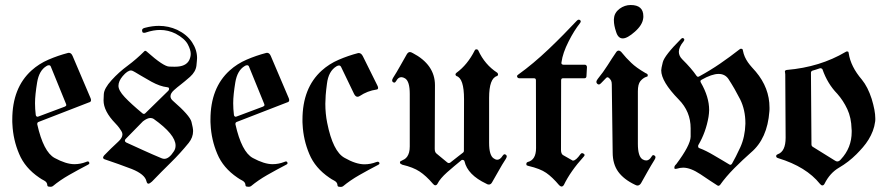

<svg xmlns="http://www.w3.org/2000/svg" viewBox="-20 -714 3487 755"><path d="M166 13.7Q165.5 2.4 153.8 -3.9Q143.1 -9.3 134.3 -15.6Q78.1 -53.7 55.2 -108.9Q31.7 -164.1 28.8 -225.1Q28.3 -230 28.3 -234.4Q28.3 -238.8 28.3 -243.7Q28.3 -368.7 104 -437Q133.3 -463.4 170.7 -479.5Q208 -495.6 247.6 -505.9Q249 -506.3 251 -506.3Q260.3 -506.3 265.6 -493.7L335.9 -328.6Q337.9 -324.2 337.9 -320.3Q337.9 -314.5 332.5 -312H331.5L131.3 -234.4Q126.5 -232.4 126.5 -227.1V-226.1V-225.6V-225.1Q150.9 -116.7 194.8 -92.8Q239.7 -68.4 272.5 -68.4Q295.9 -68.4 318.4 -77.1Q322.3 -79.1 325.2 -79.1Q329.1 -79.1 330.3 -76.4Q331.5 -73.7 331.5 -72.3Q331.5 -69.3 327.1 -66.9Q287.6 -46.4 251.7 -25.9Q215.8 -5.4 187.5 18.1Q183.6 20.5 178.7 20.5Q176.8 20.5 171.4 19.8Q166 19 166 13.7ZM120.6 -262.2Q121.1 -258.3 123.3 -256.6Q125.5 -254.9 127.4 -254.9Q128.4 -254.9 131.3 -255.9L235.4 -294.9Q240.7 -297.4 240.7 -301.3Q240.7 -302.2 239.7 -305.2L180.2 -451.2Q178.2 -457.5 172.4 -457.5Q167.5 -457.5 162.6 -454.1Q133.8 -437 126 -390.1Q122.1 -366.2 119.9 -345.7Q117.7 -325.2 117.7 -308.1Q117.7 -285.2 120.6 -262.2Z M551.3 -605Q579.1 -612.3 605 -612.3Q642.6 -612.3 676.8 -596.7Q715.3 -578.1 735.1 -548.1Q754.9 -518.1 754.9 -485.8Q754.9 -482.4 754.2 -474.9Q753.4 -467.3 752.4 -455.6Q749.5 -432.1 727.5 -412.1Q716.3 -402.3 707.5 -395Q698.7 -387.7 691.2 -381.8Q683.6 -376 677 -370.6Q670.4 -365.2 664.1 -359.4Q650.4 -347.2 650.4 -335.4Q650.4 -325.7 660.2 -317.4Q726.6 -259.8 732.9 -234.9Q739.3 -210 739.3 -198.7Q739.3 -173.8 722.2 -152.3Q688.5 -110.8 651.4 -74.5Q614.3 -38.1 577.6 0Q568.4 8.3 563.5 8.3Q558.1 8.3 555.7 -2Q549.3 -28.8 498.5 -49.3Q472.7 -59.1 445.8 -68.8Q418.9 -78.6 390.6 -87.9Q385.3 -90.3 385.3 -94.2Q385.3 -97.2 389.2 -102.5Q416 -130.4 444.8 -156.7Q461.4 -171.9 461.4 -185.1Q461.4 -187.5 460.7 -190.7Q460 -193.8 457 -199Q454.1 -204.1 448.7 -211.4Q443.4 -218.8 433.6 -229Q387.2 -276.9 387.2 -319.3Q387.2 -320.3 387.5 -326.2Q387.7 -332 388.2 -343.3Q389.2 -366.2 418.9 -398.9Q447.3 -430.2 481.9 -455.6Q516.6 -481.4 547.9 -512.7Q549.3 -514.2 551.3 -514.2Q554.2 -514.2 558.1 -510.3Q623.5 -452.1 646 -452.1Q657.2 -451.7 662.8 -451.7Q668.5 -451.7 668.9 -451.7Q710.9 -451.7 724.1 -477.5Q730 -490.2 730 -502.4Q730 -517.6 718.3 -540Q706.1 -562.5 670.9 -581.5Q641.6 -596.2 609.4 -596.2Q583.5 -596.2 554.2 -586.4Q550.8 -585 546.9 -585Q540.5 -585 539.6 -589.1Q538.6 -593.3 538.6 -594.7Q538.6 -602.5 551.3 -605ZM540.5 -268.1Q543 -266.1 545.9 -266.1Q548.8 -266.1 551.3 -268.6L642.1 -357.4Q645 -361.3 645 -364.3Q645 -365.2 644 -367.9Q643.1 -370.6 637.2 -371.1Q609.9 -374 575.7 -392.6Q548.3 -408.2 532.5 -417.5Q516.6 -426.8 511.2 -430.2Q500 -437 495.6 -437Q481.4 -437 462.4 -414.6Q445.8 -395 445.8 -376.5Q445.8 -358.4 470.2 -332.3Q494.6 -306.2 540.5 -268.1ZM473.1 -166.5Q471.2 -163.1 471.2 -160.6Q471.2 -156.7 476.1 -153.8Q511.2 -137.7 545.7 -122.1Q580.1 -106.4 615.2 -91.8Q621.1 -89.4 626 -89.4Q645 -89.4 664.1 -119.6Q670.4 -129.4 670.4 -141.6Q670.4 -185.1 584 -246.6Q578.6 -250 571.3 -250Q559.1 -250 542 -236.8Z M945.3 13.7Q944.8 2.4 933.1 -3.9Q922.4 -9.3 913.6 -15.6Q857.4 -53.7 834.5 -108.9Q811 -164.1 808.1 -225.1Q807.6 -230 807.6 -234.4Q807.6 -238.8 807.6 -243.7Q807.6 -368.7 883.3 -437Q912.6 -463.4 950 -479.5Q987.3 -495.6 1026.9 -505.9Q1028.3 -506.3 1030.3 -506.3Q1039.6 -506.3 1044.9 -493.7L1115.2 -328.6Q1117.2 -324.2 1117.2 -320.3Q1117.2 -314.5 1111.8 -312H1110.8L910.6 -234.4Q905.8 -232.4 905.8 -227.1V-226.1V-225.6V-225.1Q930.2 -116.7 974.1 -92.8Q1019 -68.4 1051.8 -68.4Q1075.2 -68.4 1097.7 -77.1Q1101.6 -79.1 1104.5 -79.1Q1108.4 -79.1 1109.6 -76.4Q1110.8 -73.7 1110.8 -72.3Q1110.8 -69.3 1106.4 -66.9Q1066.9 -46.4 1031 -25.9Q995.1 -5.4 966.8 18.1Q962.9 20.5 958 20.5Q956.1 20.5 950.7 19.8Q945.3 19 945.3 13.7ZM899.9 -262.2Q900.4 -258.3 902.6 -256.6Q904.8 -254.9 906.7 -254.9Q907.7 -254.9 910.6 -255.9L1014.6 -294.9Q1020 -297.4 1020 -301.3Q1020 -302.2 1019 -305.2L959.5 -451.2Q957.5 -457.5 951.7 -457.5Q946.8 -457.5 941.9 -454.1Q913.1 -437 905.3 -390.1Q901.4 -366.2 899.2 -345.7Q897 -325.2 897 -308.1Q897 -285.2 899.9 -262.2Z M1307.1 14.2Q1306.6 2.9 1294.9 -3.4Q1284.2 -8.8 1275.4 -15.1Q1219.2 -53.2 1196.3 -108.4Q1172.9 -163.6 1169.9 -224.6Q1169.4 -229.5 1169.4 -233.9Q1169.4 -238.3 1169.4 -243.2Q1169.4 -368.2 1245.1 -436.5Q1274.4 -462.9 1311.8 -479Q1349.1 -495.1 1388.7 -505.4H1390.1H1390.6H1391.1Q1400.4 -505.4 1406.7 -493.2L1463.9 -377.9Q1466.8 -372.1 1466.8 -368.7Q1466.8 -362.3 1460.4 -361.8Q1425.3 -356.9 1394.5 -336.4Q1390.1 -333.5 1385.7 -333.5Q1377.9 -333.5 1372.1 -345.2L1321.3 -450.7Q1318.4 -456.5 1313 -456.5Q1309.1 -456.5 1303.7 -453.6Q1271.5 -434.6 1265.6 -384.3Q1262.2 -358.9 1260.7 -339.4Q1259.3 -319.8 1259.3 -306.2Q1259.3 -267.1 1266.6 -231Q1289.1 -118.2 1335 -93.3Q1379.4 -67.9 1413.1 -67.9Q1437 -67.9 1459.5 -76.7Q1463.4 -78.1 1465.3 -78.1Q1468.3 -78.1 1470.7 -75.7Q1472.2 -73.7 1472.2 -71.3Q1472.2 -68.8 1468.3 -66.4Q1428.7 -45.9 1392.8 -25.4Q1356.9 -4.9 1328.6 18.6Q1324.7 21 1319.8 21Q1317.9 21 1312.5 20.3Q1307.1 19.5 1307.1 14.2Z M1804.7 -324.2Q1804.7 -406.2 1774.9 -415Q1767.1 -420.9 1774.9 -427.7Q1818.4 -459.5 1846.7 -515.6Q1848.6 -520 1853.5 -520Q1858.4 -520 1860.8 -515.6Q1886.2 -460 1935.1 -428.2Q1938.5 -425.3 1938.5 -421.1Q1938.5 -417 1934.6 -415Q1903.3 -406.2 1903.3 -329.1V-328.6V-327.1V-326.7V-325.7V-325.2V-324.7V-152.3Q1903.3 -102.1 1921.9 -90.8Q1928.7 -85.9 1935.5 -85.9Q1946.8 -85.9 1956.5 -101.6Q1960.4 -107.4 1964.4 -107.4Q1966.3 -107.4 1969.5 -105.2Q1972.7 -103 1972.7 -99.1Q1972.7 -95.2 1968.8 -88.9Q1954.1 -66.4 1941.2 -43Q1928.2 -19.5 1915 2.9Q1910.2 11.7 1902.3 11.7Q1897 11.7 1892.1 8.3Q1818.8 -26.4 1806.6 -79.6Q1805.7 -83.5 1802.5 -84.5Q1799.3 -85.4 1797.9 -85.4Q1795.4 -85.4 1793.9 -83.5Q1766.1 -61 1738.3 -36.6Q1710.4 -11.7 1700.2 8.8Q1696.8 14.6 1691.9 14.6Q1687 14.6 1682.1 8.3Q1655.3 -22.9 1629.9 -39.6Q1605 -56.2 1561.5 -66.4Q1552.7 -70.3 1552.7 -74.2Q1552.7 -74.7 1553 -77.1Q1553.2 -79.6 1559.1 -82Q1564.9 -84.5 1570.8 -88.1Q1576.7 -91.8 1581.3 -98.4Q1585.9 -105 1588.6 -114.7Q1591.3 -124.5 1591.3 -138.2V-344.7Q1591.3 -394.5 1572.8 -405.8Q1564.9 -410.6 1558.1 -410.6Q1545.9 -410.6 1537.6 -395Q1534.2 -389.2 1530.3 -389.2Q1527.8 -389.2 1524.9 -391.4Q1522 -393.6 1522 -397.9Q1522 -401.9 1525.9 -408.2Q1540 -430.2 1553 -453.6Q1565.9 -477.1 1579.6 -500.5Q1585 -509.3 1591.8 -509.3Q1596.7 -509.3 1601.6 -505.9H1602.1Q1690.4 -460 1690.4 -378.9L1689.5 -128.9Q1689.5 -115.2 1696.8 -109.9L1738.8 -75.2Q1742.2 -72.8 1744.6 -72.8Q1747.1 -72.8 1750 -74.2Q1770 -89.8 1782.7 -99.9Q1795.4 -109.9 1801.3 -114.3Q1804.2 -116.7 1804.2 -120.6Z M2186 -124.5Q2186 -109.9 2193.4 -104.5L2228.5 -84.5Q2230.5 -82.5 2233.4 -82.5Q2244.6 -82.5 2262.7 -107.9Q2265.1 -111.8 2269 -111.8Q2271.5 -111.8 2275.1 -109.6Q2278.8 -107.4 2278.8 -104.5Q2278.8 -101.6 2275.4 -98.1Q2223.1 -40.5 2196.8 14.2Q2192.9 19.5 2188 19.5Q2184.1 19.5 2178.7 14.2Q2151.9 -17.6 2127.9 -34.2Q2104 -50.8 2058.1 -61.5Q2050.3 -63 2050 -66.2Q2049.8 -69.3 2049.8 -69.8Q2049.8 -75.2 2055.7 -77.1Q2087.9 -85.4 2087.9 -131.8V-132.3V-132.8V-133.3L2087.4 -397.5V-397.9V-398.4Q2087.4 -406.2 2080.1 -406.2H2022.5Q2016.1 -406.2 2013.7 -411.6Q2013.2 -412.6 2013.2 -414.1Q2013.2 -418 2018.1 -420.9Q2047.4 -441.9 2077.1 -466.8Q2106.9 -491.7 2137.7 -521Q2168.5 -550.3 2195.8 -578.1Q2223.1 -606 2248 -632.3Q2252 -636.7 2255.9 -636.7Q2258.3 -636.7 2261 -634.8Q2263.7 -632.8 2263.7 -629.9Q2263.7 -627 2260.7 -623Q2249.5 -608.9 2238.3 -591.1Q2227.1 -573.2 2215.8 -550.8Q2192.9 -505.9 2188 -469.7Q2187.5 -468.3 2187.5 -466.3Q2187.5 -464.4 2188.5 -462.4Q2191.4 -459.5 2195.3 -459.5H2279.8Q2283.2 -459.5 2285.6 -457Q2288.1 -453.1 2288.1 -450.7L2286.1 -414.1Q2285.6 -406.2 2277.8 -406.2H2193.4Q2186.5 -406.2 2186.5 -397.9Z M2460 -694.3Q2509.8 -694.3 2509.8 -650.4Q2509.8 -648.4 2509.8 -646.5Q2509.8 -644.5 2509.3 -642.1Q2506.3 -615.7 2476.6 -589.4Q2446.8 -563 2429.2 -563H2428.7Q2410.6 -563 2402.8 -588.4Q2394 -614.3 2394 -633.8Q2394 -636.2 2394 -638.2Q2394 -640.1 2394.5 -642.1Q2396 -664.1 2416.5 -679.7Q2436.5 -694.3 2460 -694.3ZM2385.7 -382.3Q2385.7 -391.6 2382.8 -397.5Q2374.5 -410.2 2368.7 -410.2Q2365.7 -410.2 2362.8 -406.7L2343.3 -386.7Q2338.9 -381.8 2334.5 -381.8Q2331.5 -381.8 2328.4 -384.8Q2325.2 -387.7 2325.2 -391.6Q2325.2 -397 2330.6 -403.8Q2352.5 -430.7 2369.4 -457.5Q2386.2 -484.4 2404.3 -510.7Q2408.2 -515.1 2412.6 -515.1Q2417.5 -515.1 2422.4 -510.3Q2432.6 -497.6 2442.6 -486.8Q2452.6 -476.1 2462.4 -466.8Q2481.4 -448.2 2518.1 -426.8Q2527.3 -423.3 2527.3 -418.5Q2527.3 -418 2526.6 -415Q2525.9 -412.1 2520.5 -411.6Q2507.8 -406.7 2498 -394.8Q2488.3 -382.8 2488.3 -355V-148.4Q2488.3 -98.6 2506.8 -87.4Q2514.2 -83 2521 -83Q2533.2 -83 2542 -98.1Q2544.9 -104 2549.3 -104Q2551.3 -104 2554.4 -101.8Q2557.6 -99.6 2557.6 -95.7Q2557.6 -91.8 2553.7 -85.4Q2539.1 -62 2526.4 -39.3Q2513.7 -16.6 2500.5 6.8Q2494.6 15.6 2486.8 15.6Q2482.9 15.6 2477.5 12.7Q2433.1 -8.3 2411.1 -38.6Q2389.2 -68.8 2389.2 -114.7Z M2642.1 -50.8Q2638.2 -49.8 2636.7 -49.8Q2632.3 -49.8 2632.1 -52.2Q2631.8 -54.7 2631.8 -55.2Q2631.8 -62 2639.2 -68.4Q2694.8 -142.6 2695.8 -176.3V-209.5Q2695.8 -275.4 2648.9 -322.8Q2580.1 -393.1 2580.1 -437.5Q2580.1 -444.8 2586.4 -469.7Q2593.3 -496.1 2657.2 -560.1Q2661.1 -564.5 2664.6 -564.5Q2666.5 -564.5 2668.7 -562.5Q2670.9 -560.5 2670.9 -558.1Q2670.9 -555.2 2668 -551.3Q2649.4 -528.8 2649.4 -510.3Q2649.4 -494.1 2663.1 -480.5Q2699.2 -444.8 2718.8 -416Q2721.2 -412.1 2724.6 -412.1Q2727.5 -412.1 2729.5 -413.6Q2772.5 -437 2811.3 -463.6Q2850.1 -490.2 2888.2 -520Q2891.6 -522.5 2894 -522.5Q2895 -522.5 2897.9 -521.5Q2900.9 -520.5 2901.4 -515.1Q2903.8 -502 2908.9 -490.5Q2914.1 -479 2920.9 -469.2Q2927.7 -459.5 2936 -450.2Q2944.3 -440.9 2952.1 -432.1Q3005.9 -368.2 3005.9 -291Q3005.9 -287.1 3005.9 -283.4Q3005.9 -279.8 3005.4 -275.9Q2997.6 -168.9 2933.1 -114.3Q2917 -100.1 2900.6 -84.7Q2884.3 -69.3 2867.2 -52.2Q2834 -18.6 2811.5 13.2Q2808.1 16.6 2805.2 16.6Q2803.2 16.6 2800.8 15.1Q2787.1 6.3 2770.5 -4.6Q2753.9 -15.6 2734.4 -28.8Q2695.3 -54.7 2666.5 -54.7Q2654.8 -54.7 2642.1 -50.8ZM2730.5 -131.3Q2743.7 -126.5 2757.8 -119.4Q2772 -112.3 2787.6 -103Q2804.7 -93.3 2819.6 -84.2Q2834.5 -75.2 2847.7 -67.4Q2850.1 -65.9 2852.1 -65.9Q2855.5 -65.9 2858.4 -70.3Q2865.2 -82.5 2873.5 -98.4Q2881.8 -114.3 2891.1 -134.8Q2909.7 -175.8 2911.1 -227.1V-228.5V-229V-229.5Q2911.1 -281.7 2890.6 -323.2Q2879.9 -344.2 2868.4 -364.3Q2856.9 -384.3 2844.2 -403.8Q2830.6 -423.3 2805.7 -423.3Q2779.3 -423.3 2738.8 -400.4Q2734.4 -398.4 2734.4 -394.5Q2734.4 -392.1 2735.8 -389.6Q2768.6 -333 2768.6 -281.2Q2768.6 -274.4 2767.8 -267.8Q2767.1 -261.2 2766.1 -254.4Q2755.9 -194.3 2726.1 -143.6Q2725.1 -141.6 2725.1 -140.1Q2725.1 -138.7 2725.8 -135.5Q2726.6 -132.3 2730.5 -131.3Z M3222.2 8.8Q3218.8 15.1 3213.9 15.1Q3209 15.1 3204.1 8.8Q3150.4 -58.1 3041 -91.8Q3032.2 -94.2 3032.2 -99.1Q3032.2 -99.6 3032.5 -102.3Q3032.7 -105 3038.1 -107.4Q3069.3 -118.2 3069.3 -172.4L3067.9 -421.4Q3067.9 -426.8 3067.1 -429Q3066.4 -431.2 3066.4 -432.1Q3066.4 -434.1 3067.9 -436.3Q3069.3 -438.5 3074.2 -439Q3204.6 -450.2 3305.2 -509.8Q3307.6 -511.7 3311 -511.7Q3312 -511.7 3314.5 -511Q3316.9 -510.3 3317.4 -504.4Q3325.2 -452.1 3369.1 -400.9Q3392.6 -372.1 3407.7 -325.2Q3421.9 -278.3 3421.9 -249Q3421.9 -245.6 3421.9 -242.4Q3421.9 -239.3 3421.4 -236.3Q3418.9 -216.8 3412.1 -199Q3405.3 -181.2 3395.5 -165.3Q3385.7 -149.4 3373.3 -135Q3360.8 -120.6 3347.7 -107.4Q3316.4 -76.2 3279.3 -54.7Q3243.2 -33.7 3222.2 8.8ZM3170.9 -146.5Q3170.9 -139.2 3176.8 -136.2L3263.2 -82.5Q3268.1 -79.1 3272.5 -79.1Q3279.8 -79.1 3286.6 -87.4Q3329.1 -132.8 3329.1 -195.3Q3329.1 -198.2 3329.1 -201.2Q3329.1 -204.1 3328.6 -207Q3327.6 -251 3311.8 -284.9Q3295.9 -318.8 3272.5 -345.2Q3233.9 -384.8 3214.4 -440.9Q3213.4 -443.4 3210.7 -444.6Q3208 -445.8 3206.5 -445.8Q3204.6 -445.8 3203.6 -445.3Q3196.3 -442.9 3189 -440.4Q3181.6 -438 3174.3 -436Q3168.9 -433.6 3168.9 -427.7Z"/></svg>

Font: UnifrakturMaguntia sl
Style: Regular
Weight: 400
Designer: j. 'mach' wust, based on a font by Peter Wiegel, original typeface by Carl Albert Fahrenwaldt 1901
Version: Version 2010-11-24